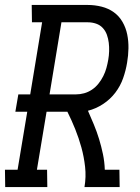

<svg xmlns="http://www.w3.org/2000/svg" viewBox="-47 -755 567 775"><path d="M-26 0 -27 -70H24L63 -304H15L27 -374H75L123 -665H82L81 -735H307Q336 -735 363.5 -728Q391 -721 412.5 -705.5Q434 -690 447.5 -666.5Q461 -643 466.5 -616Q472 -589 471.5 -560Q471 -531 466 -502Q461 -471 450 -439.5Q439 -408 418.5 -381Q398 -354 369 -335Q340 -316 308 -308Q320 -281 332 -252Q344 -223 353 -193.5Q362 -164 368.5 -133Q375 -102 376 -70H435L436 0H294Q301 -41 296.5 -81.5Q292 -122 281.5 -160Q271 -198 256.5 -234Q242 -270 225 -304H141L102 -70H143L144 0ZM153 -374H259Q276 -374 292.5 -378.5Q309 -383 324 -393Q339 -403 350.5 -417.5Q362 -432 370 -448Q378 -464 382.5 -480.5Q387 -497 390 -514Q393 -531 393.5 -548.5Q394 -566 392 -582.5Q390 -599 384.5 -614.5Q379 -630 368 -642Q357 -654 341 -659.5Q325 -665 308 -665H201Z"/></svg>

Font: Iosevka Curly Slab
Style: Italic
Weight: 400
Italic angle: -9°
Monospace: yes
Designer: Belleve Invis
Foundry: Belleve Invis
Version: Version 22.1.2; ttfautohint (v1.8.4)